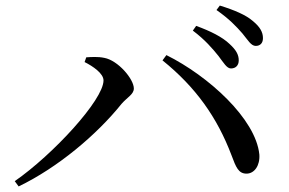

<svg xmlns="http://www.w3.org/2000/svg" viewBox="-20 -749 1040 690"><path d="M765 -548C784 -523 795 -503 810 -503C827 -503 838 -514 838 -532C838 -552 829 -569 805 -591C779 -616 737 -637 685 -656L673 -639C717 -606 744 -574 765 -548ZM851 -629C871 -605 882 -584 899 -584C915 -584 925 -594 925 -612C925 -633 915 -652 888 -674C864 -695 822 -713 770 -729L758 -713C805 -680 829 -654 851 -629ZM284 -526C314 -511 352 -485 352 -460C352 -390 170 -193 33 -98L47 -79C188 -147 328 -265 417 -376C437 -399 461 -410 461 -431C461 -465 404 -532 355 -541C332 -546 307 -544 290 -543ZM866 -125C894 -125 915 -154 912 -194C899 -322 729 -476 578 -551L564 -532C683 -436 760 -328 812 -191C828 -148 837 -125 866 -125Z"/></svg>

Font: Noto Serif CJK SC Medium
Style: Regular
Weight: 500
Designer: Ryoko NISHIZUKA 西塚涼子 (kana & ideographs); Frank Grießhammer (Latin, Greek & Cyrillic); Wenlong ZHANG 张文龙 (bopomofo); San
Foundry: Adobe
Version: Version 2.001;hotconv 1.1.0;makeotfexe 2.6.0